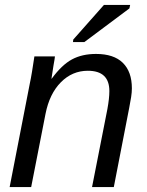

<svg xmlns="http://www.w3.org/2000/svg" viewBox="-20 -756 596 776"><path d="M352 0 414 -315Q418 -337 420 -355Q422 -373 422 -388Q422 -470 335 -470Q272 -470 226 -423.5Q180 -377 164 -296L106 0H19L100 -416Q105 -439 109.5 -467Q114 -495 119 -528H202Q202 -523 196 -490L188 -438H189Q230 -494 271 -516Q312 -538 368 -538Q440 -538 476.5 -502Q513 -466 513 -399Q513 -383 510 -363.5Q507 -344 502 -319L440 0ZM275 -586 276 -596 400 -736H506L503 -722L321 -586Z"/></svg>

Font: Libra Sans Modern
Style: Italic
Weight: 400
Italic angle: -12°
Foundry: Stefan Peev, Context Ltd
Version: Version 1.000